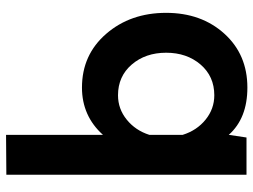

<svg xmlns="http://www.w3.org/2000/svg" viewBox="-124 -472 857 650"><g transform="rotate(90 305.0 -146.5)"><path d="M571 -552V261L436 262V-66Q372 5 276 5Q165 5 94 -77Q23 -159 23 -280Q23 -399 93.5 -477Q164 -555 276 -555Q380 -555 436 -492L445 -552ZM302 -117Q348 -117 384.5 -146.5Q421 -176 436 -223V-336Q421 -384 384.5 -413.5Q348 -443 302 -443Q238 -443 198 -396.5Q158 -350 158 -280Q158 -210 198 -163.5Q238 -117 302 -117Z"/></g></svg>

Font: Oakes Grotesk
Style: Bold
Weight: 600
Designer: Samuel Oakes
Foundry: Samuel Oakes
Version: Version 1.000;PS 001.000;hotconv 1.0.88;makeotf.lib2.5.64775